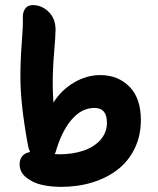

<svg xmlns="http://www.w3.org/2000/svg" viewBox="-20 -748 619 754"><path d="M220.2 -14.2Q179.2 -14.2 144 -22.2Q108.9 -30.3 83 -51Q57.1 -71.8 57.1 -103Q57.1 -123.5 68.1 -135.7Q79.1 -147.9 98.1 -150.9Q91.3 -166 88.9 -182.1Q60.1 -340.3 60.1 -445.8Q60.1 -509.8 65.4 -578.4Q70.8 -647 69.8 -675.8Q68.4 -698.7 78.4 -713.4Q88.4 -728 108.9 -728Q144 -728 171.1 -701.4Q198.2 -674.8 198.2 -630.9Q198.2 -609.4 192.6 -543Q187 -476.6 187 -419.9Q187 -382.8 189.9 -345.2Q220.7 -394.5 270.5 -423.8Q320.3 -453.1 373 -453.1Q443.4 -453.1 488.3 -407.7Q533.2 -362.3 533.2 -276.9Q533.2 -215.3 509 -165.3Q484.9 -115.2 442.4 -82.3Q399.9 -49.3 343 -31.7Q286.1 -14.2 220.2 -14.2ZM198.2 -149.9 194.8 -143.1Q197.3 -143.1 203.1 -142.6Q209 -142.1 211.9 -142.1Q264.2 -142.1 306.2 -155.8Q348.1 -169.4 374 -198.2Q399.9 -227.1 399.9 -266.1Q399.9 -324.2 351.1 -324.2Q300.3 -324.2 260.7 -277.6Q221.2 -231 198.2 -149.9Z"/></svg>

Font: Shantell Sans Irregular Bouncy
Style: Regular
Weight: 600
Designer: Stephen Nixon, Anya Danilova, Shantell Martin
Foundry: Arrow Type
Version: Version 1.006;[9816181b4]